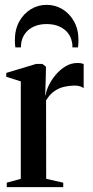

<svg xmlns="http://www.w3.org/2000/svg" viewBox="-20 -774 383 794"><path d="M8 0V-18.5L66 -34.5V-437.5L6 -456.5V-472.5L129 -509.5H155.5L170 -498L169.5 -463L167 -377.5L169.5 -384Q172 -401.5 183 -423.5Q194 -445.5 211.5 -466Q229 -486.5 251.5 -500Q274 -513.5 300 -513.5Q309.5 -513.5 315.8 -512.2Q322 -511 326 -509.5V-409.5Q321.5 -413 312.5 -416.5Q303.5 -420 291 -420Q267.5 -420 245.2 -415Q223 -410 204 -396.5Q185 -383 170.5 -358.5L171 -34.5L241.5 -18.5V0ZM173 -754Q208.5 -754 238.5 -735.8Q268.5 -717.5 286.5 -684.8Q304.5 -652 304.5 -608Q304.5 -599 304 -592.5Q303.5 -586 302.5 -578H279.5Q279.5 -583.5 279.2 -589Q279 -594.5 277.5 -600Q273.5 -622 259.8 -638.8Q246 -655.5 224.2 -665Q202.5 -674.5 173 -674.5Q144 -674.5 122 -665Q100 -655.5 86.5 -638.8Q73 -622 68.5 -600Q67.5 -594.5 67 -589Q66.5 -583.5 66.5 -578H43.5Q42.5 -586 42 -592.5Q41.5 -599 41.5 -608Q41.5 -652 59.5 -684.8Q77.5 -717.5 107.5 -735.8Q137.5 -754 173 -754Z"/></svg>

Font: Merriweather 144pt Medium
Style: Regular
Weight: 500
Version: Version 2.100